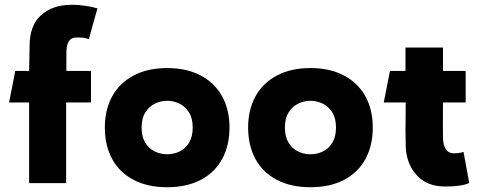

<svg xmlns="http://www.w3.org/2000/svg" viewBox="-20 -767 2025 804"><path d="M388 -732 352 -603Q341 -607 331 -608.5Q321 -610 302 -610Q278 -610 268 -594Q258 -578 258 -544V-470H361V-338H257V0H102V-338H18L44 -470H102Q103 -523 104 -575Q104 -661 152.5 -704Q201 -747 281 -747Q333 -747 388 -732Z M573 -233Q573 -195 588 -170Q603 -145 627.5 -133Q652 -121 680 -121Q708 -121 732.5 -133Q757 -145 772 -170Q787 -195 787 -233Q787 -272 771 -297Q755 -322 730.5 -333.5Q706 -345 680 -345Q654 -345 629.5 -333.5Q605 -322 589 -297Q573 -272 573 -233ZM419 -233Q419 -307 449.5 -363Q480 -419 539 -450.5Q598 -482 680 -482Q762 -482 821 -450.5Q880 -419 910.5 -363Q941 -307 941 -233Q941 -158 910.5 -101.5Q880 -45 821 -14Q762 17 680 17Q598 17 539 -14Q480 -45 449.5 -101.5Q419 -158 419 -233Z M1173 -233Q1173 -195 1188 -170Q1203 -145 1227.5 -133Q1252 -121 1280 -121Q1308 -121 1332.5 -133Q1357 -145 1372 -170Q1387 -195 1387 -233Q1387 -272 1371 -297Q1355 -322 1330.5 -333.5Q1306 -345 1280 -345Q1254 -345 1229.5 -333.5Q1205 -322 1189 -297Q1173 -272 1173 -233ZM1019 -233Q1019 -307 1049.5 -363Q1080 -419 1139 -450.5Q1198 -482 1280 -482Q1362 -482 1421 -450.5Q1480 -419 1510.5 -363Q1541 -307 1541 -233Q1541 -158 1510.5 -101.5Q1480 -45 1421 -14Q1362 17 1280 17Q1198 17 1139 -14Q1080 -45 1049.5 -101.5Q1019 -158 1019 -233Z M1679 -158 1678 -219Q1678 -259 1678.5 -279Q1679 -299 1679 -338H1587L1613 -470H1678V-568H1835V-470H1930V-338H1835Q1834 -239 1835 -189Q1836 -158 1847.5 -141.5Q1859 -125 1879 -125Q1905 -125 1921 -131L1945 -1Q1915 14 1845 14Q1766 14 1723 -35.5Q1680 -85 1679 -158Z"/></svg>

Font: Kreadon
Style: Regular
Weight: 400
Designer: kohakuno
Foundry: StudioGnu
Version: Version 1.000;Glyphs 3.1.2 (3151)